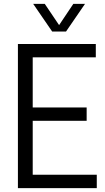

<svg xmlns="http://www.w3.org/2000/svg" viewBox="-20 -966 537 986"><path d="M148 -68.5H477V0H72V-740H472V-671.5H148V-414H425V-345.5H148ZM356.5 -946H416.5L319 -804H248L150.5 -946H210L283.5 -837Z"/></svg>

Font: Encode Sans Condensed
Style: Regular
Weight: 400
Width: 3
Designer: Multiple Designers
Foundry: Impallari Type
Version: Version 2.000